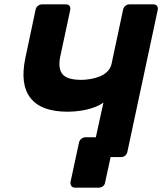

<svg xmlns="http://www.w3.org/2000/svg" viewBox="-20 -720 744 880"><path d="M433 140H324Q313 140 307.5 133Q302 126 303 115L342 -66Q344 -77 353 -84Q362 -91 373 -91H579L519 0H487L462 115Q461 126 452.5 133Q444 140 433 140ZM425 0Q415 0 409 -7Q403 -14 405 -25L454 -250Q435 -236 407.5 -226.5Q380 -217 349.5 -212.5Q319 -208 290 -208Q169 -208 120 -270.5Q71 -333 96 -453L143 -675Q145 -686 153.5 -693Q162 -700 172 -700H282Q293 -700 298.5 -693Q304 -686 302 -675L256 -460Q245 -406 266.5 -380Q288 -354 353 -354Q371 -354 393 -357.5Q415 -361 435.5 -369Q456 -377 471 -391Q486 -405 491 -426L544 -675Q546 -686 554.5 -693Q563 -700 573 -700H683Q694 -700 699.5 -693Q705 -686 703 -675L564 -25Q562 -14 554 -7Q546 0 535 0Z"/></svg>

Font: Rubik SemiBold
Style: Italic
Weight: 600
Italic angle: -12°
Designer: Hubert and Fischer
Foundry: Hubert and Fischer
Version: Version 2.300;gftools[0.9.30]